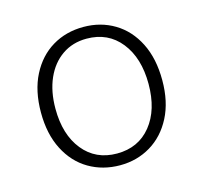

<svg xmlns="http://www.w3.org/2000/svg" viewBox="-86 -636 786 743"><g transform="rotate(-15 307.5 -264.0)"><path d="M64 -263Q64 -350 96 -412.5Q128 -475 183 -508Q238 -541 308 -541Q377 -541 432 -508Q487 -475 518.5 -412.5Q550 -350 550 -263Q550 -177 518 -115Q486 -53 431 -20Q376 13 308 13Q239 13 183.5 -19.5Q128 -52 96 -114.5Q64 -177 64 -263ZM495 -263Q495 -367 444.5 -430.5Q394 -494 308 -494Q252 -494 210 -465Q168 -436 145 -384Q122 -332 122 -263Q122 -159 172.5 -96.5Q223 -34 308 -34Q394 -34 444.5 -96.5Q495 -159 495 -263Z"/></g></svg>

Font: Nebula Sans Light
Style: Regular
Weight: 300
Designer: Paul D. Hunt for Adobe (as Source Sans)
Foundry: Nebula Entertainment & Broadcasting LLC
Version: Version 1.010